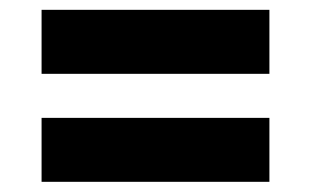

<svg xmlns="http://www.w3.org/2000/svg" viewBox="-20 -499 625 381"><path d="M514.6 -352.5H62.5V-479.5H514.6ZM514.6 -138.2H62.5V-265.1H514.6Z"/></svg>

Font: Sadagaat-English
Style: Regular
Weight: 900
Designer: Ahmed alsheikh
Foundry: Ahmed alsheikh Design
Version: Version 2.137;January 17, 2018;FontCreator 11.0.0.2408 64-bi